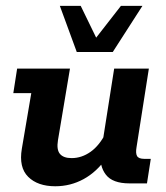

<svg xmlns="http://www.w3.org/2000/svg" viewBox="-20 -639 579 669"><path d="M172.6 10Q111.3 10 78.2 -22.9Q45.1 -55.8 56.1 -120.8L89 -314.5H26.4L39.7 -400H223.8L182 -150.7Q176.5 -117.5 188.8 -102.8Q201.2 -88.1 229.5 -88.1Q264.7 -88.1 295.7 -110.1Q326.7 -132 349.4 -177.2L336.9 -140L377.8 -400H498.7L455.8 -126.5Q452 -105.2 457.5 -95.4Q463.1 -85.5 482.7 -85.5H505.4L492.1 0H431.1Q372 0 348.7 -30.6Q325.3 -61.1 331.6 -107.4L333.6 -122.9L351.2 -89Q317.2 -40 271.4 -15Q225.6 10 172.6 10ZM247.5 -457.8 188.5 -618.6H261.2L315.1 -507.8L401.4 -618.6H476.3L372.9 -457.8Z"/></svg>

Font: Rokkitt SemiBold
Style: Italic
Weight: 600
Italic angle: -9°
Designer: Vernon Adams
Foundry: Vernon Adams
Version: Version 3.103